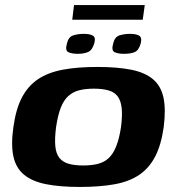

<svg xmlns="http://www.w3.org/2000/svg" viewBox="-20 -733 693 760"><path d="M471 -520Q447 -520 433.5 -526.5Q420 -533 428 -561Q434 -587 453 -593Q472 -599 495 -599Q518 -599 530.5 -592Q543 -585 537 -561Q529 -533 512.5 -526.5Q496 -520 471 -520ZM288 -520Q264 -520 250.5 -526.5Q237 -533 245 -561Q251 -587 270 -593Q289 -599 312 -599Q335 -599 347.5 -592Q360 -585 353 -561Q345 -534 328.5 -527Q312 -520 288 -520ZM296 7Q217 7 162 -4Q107 -15 75 -41.5Q43 -68 33 -114Q23 -160 33 -230Q43 -302 67 -347.5Q91 -393 130.5 -419.5Q170 -446 228 -457Q286 -468 365 -468Q445 -468 499.5 -457Q554 -446 585.5 -419.5Q617 -393 627 -347Q637 -301 628 -230Q618 -159 594 -113Q570 -67 530.5 -40.5Q491 -14 433 -3.5Q375 7 296 7ZM309 -78Q343 -78 368 -84.5Q393 -91 410.5 -107.5Q428 -124 440 -154Q452 -184 459 -230Q465 -277 461.5 -306.5Q458 -336 445 -352.5Q432 -369 408.5 -375.5Q385 -382 352 -382Q318 -382 293 -375.5Q268 -369 250 -352.5Q232 -336 220.5 -306.5Q209 -277 202 -230Q196 -184 199 -154Q202 -124 215.5 -107.5Q229 -91 252.5 -84.5Q276 -78 309 -78ZM266 -655 273 -713H553L545 -655Z"/></svg>

Font: Genos
Style: Bold Italic
Weight: 700
Italic angle: -8°
Version: Version 1.010